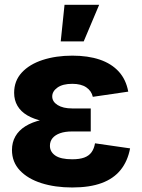

<svg xmlns="http://www.w3.org/2000/svg" viewBox="-20 -786 602 815"><path d="M286.6 9.8Q213.9 9.8 156 -8.5Q98.1 -26.9 64.5 -62.5Q30.8 -98.1 30.8 -149.4Q30.8 -181.6 45.2 -207Q59.6 -232.4 87.6 -250Q115.7 -267.6 156.7 -277.1Q197.8 -286.6 251 -286.6H365.2V-228H286.1Q255.9 -228 234.9 -220.5Q213.9 -212.9 202.9 -199.5Q191.9 -186 191.9 -167Q191.9 -141.6 214.8 -125.7Q237.8 -109.9 286.6 -109.9Q317.9 -109.9 337.6 -117.2Q357.4 -124.5 368.4 -139.6Q379.4 -154.8 383.3 -177.7L532.2 -156.2Q522 -102.1 492.2 -64.9Q462.4 -27.8 411.6 -9Q360.8 9.8 286.6 9.8ZM251.5 -263.7Q201.7 -263.7 162.4 -272Q123 -280.3 95.7 -296.4Q68.4 -312.5 54.2 -336.7Q40 -360.8 40 -392.1Q40 -442.9 72.5 -478Q105 -513.2 161.1 -531.5Q217.3 -549.8 287.1 -549.8Q353.5 -549.8 403.3 -533Q453.1 -516.1 484.1 -482.2Q515.1 -448.2 524.4 -397L374 -375Q368.2 -400.4 346.2 -415.3Q324.2 -430.2 286.6 -430.2Q246.1 -430.2 223.9 -414.3Q201.7 -398.4 201.7 -376.5Q201.7 -354.5 224.6 -340.1Q247.6 -325.7 286.1 -325.7H365.2V-263.7ZM237.8 -610.4 253.9 -765.6H400.9L335.4 -610.4Z"/></svg>

Font: Inter 16pt ExtraBold
Style: Regular
Weight: 800
Version: Version 4.001;git-66647c0bb